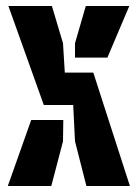

<svg xmlns="http://www.w3.org/2000/svg" viewBox="-20 -620 459 640"><path d="M268 0 230 -149 224 -270H126L8 -600H153L190 -476L196 -378H291L413 0ZM230 -428V-476L266 -600H411L338 -428ZM6 0 84 -220H191L190 -149L151 0Z"/></svg>

Font: Big Shoulders Stencil Display Black
Style: Regular
Weight: 900
Designer: Patric King
Foundry: XO Type Co
Version: Version 1.000